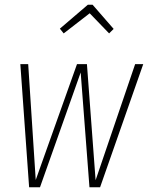

<svg xmlns="http://www.w3.org/2000/svg" viewBox="-20 -791 625 811"><path d="M249 -649.9 232.9 -669.9 351.1 -771H371.1L460 -668.9L440.9 -649.9L358.9 -734.9ZM585 -520 402.8 0H357.9L320.8 -484.9L148.9 0H103L65.9 -520H99.1L130.9 -30.8L305.2 -520H347.2L383.8 -29.8L550.8 -520Z"/></svg>

Font: Fira Sans Compressed UltraLight
Style: Italic
Weight: 200
Width: 3
Italic angle: -8°
Designer: Carrois Corporate & Edenspiekermann AG
Foundry: Carrois Corporate GbR & Edenspiekermann AG
Version: Version 4.203;PS 004.203;hotconv 1.0.88;makeotf.lib2.5.64775